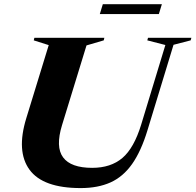

<svg xmlns="http://www.w3.org/2000/svg" viewBox="-20 -898 947 930"><path d="M280.5 -292Q248 -186 285.8 -135.5Q323.5 -85 426.5 -85Q516.5 -85 572.8 -132.8Q629 -180.5 664 -295L781 -680L693.5 -702.5L697 -715H907L903.5 -702.5L820.5 -681L694.5 -267.5Q663.5 -165.5 620 -103.8Q576.5 -42 515.5 -14.5Q454.5 13 371 13Q188 13 123 -76Q58 -165 107.5 -326L216 -679.5L143.5 -702.5L146.5 -715H485.5L482.5 -702.5L399 -678ZM463.5 -830 478 -877.5H764L749.5 -830Z"/></svg>

Font: Newsreader 72pt
Style: Bold Italic
Weight: 700
Italic angle: -17°
Designer: Hugues Gentile
Foundry: Production Type
Version: Version 1.003; ttfautohint (v1.8.3)